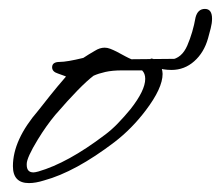

<svg xmlns="http://www.w3.org/2000/svg" viewBox="-20 -410 496 431"><path d="M45 1Q9 1 9 -37Q9 -96 66 -162Q77 -176 92.5 -195.5Q108 -215 128 -238Q130 -238 110 -245Q97 -249 97 -259Q97 -271 114 -271Q130 -271 167 -280Q173 -284 179.5 -288Q186 -292 193 -296Q204 -303 215 -303Q221 -303 227.5 -300.5Q234 -298 242 -294Q253 -288 261.5 -283.5Q270 -279 275 -277L381 -278Q398 -278 398 -270Q398 -262 381 -260Q360 -257 343 -257Q344 -253 344.5 -249.5Q345 -246 345 -244Q345 -212 307 -162Q276 -121 237 -91Q149 -24 79 -5Q60 1 45 1ZM55 -23Q57 -23 59.5 -23.5Q62 -24 66 -25Q132 -44 215 -107Q230 -118 244.5 -133Q259 -148 273 -165Q306 -207 306 -233Q306 -245 299 -252H254Q232 -252 216.5 -248.5Q201 -245 190 -240Q161 -218 104 -152Q84 -128 65 -97Q40 -56 40 -42V-40Q40 -23 55 -23ZM365 -253Q346 -253 331.5 -258.5Q317 -264 317 -275Q317 -280 323 -278Q331 -275 348 -275Q352 -275 355.5 -275Q359 -275 363 -276Q388 -279 400.5 -308Q413 -337 419 -371Q424 -390 440 -390Q456 -390 456 -368Q456 -358 453 -346.5Q450 -335 447 -324Q438 -292 416 -272.5Q394 -253 365 -253Z"/></svg>

Font: Whisper
Style: Regular
Weight: 400
Designer: Robert E. Leuschke
Foundry: Robert E. Leuschke
Version: Version 1.010; ttfautohint (v1.8.4.7-5d5b)